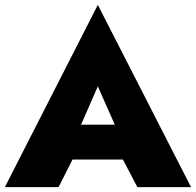

<svg xmlns="http://www.w3.org/2000/svg" viewBox="-23 -767 803 787"><path d="M195 -113H565L560 -256H201ZM378 -413 471 -203 460 -153 540 0H760L378 -747L-3 0H217L298 -160L286 -203Z"/></svg>

Font: Jost ExtraBold
Style: Regular
Weight: 800
Version: Version 3.710